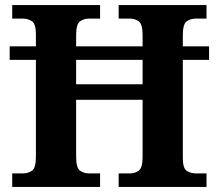

<svg xmlns="http://www.w3.org/2000/svg" viewBox="-20 -734 859 754"><path d="M28 0V-53H70Q91 -53 106 -64Q121 -75 121 -118V-499H18V-552H121V-600Q121 -640 105.5 -650.5Q90 -661 70 -661H28V-714H373V-661H330Q309 -661 294 -650Q279 -639 279 -596V-552H540V-596Q540 -639 525 -650Q510 -661 489 -661H446V-714H791V-661H749Q728 -661 713 -650Q698 -639 698 -596V-552H801V-499H698V-113Q698 -73 713.5 -63Q729 -53 749 -53H791V0H446V-53H489Q510 -53 525 -64Q540 -75 540 -118V-342H279V-118Q279 -75 294 -64Q309 -53 330 -53H373V0ZM279 -403H540V-499H279Z"/></svg>

Font: Noto Serif Tamil
Style: Bold Italic
Weight: 700
Italic angle: -12°
Designer: Indian Type Foundry, Tom Grace, and the Monotype Design Team
Foundry: Monotype Imaging Inc.
Version: Version 2.003; ttfautohint (v1.8.4.7-5d5b)